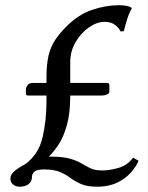

<svg xmlns="http://www.w3.org/2000/svg" viewBox="-20 -706 570 738"><path d="M250 -467.3V-387.2H392.1Q400.4 -387.2 400.4 -379.4V-354Q400.4 -346.7 390.9 -342.8Q381.3 -338.9 373 -338.9H250Q250 -271 237.3 -225.6Q224.6 -180.2 205.6 -151.1Q186.5 -122.1 167.5 -104H173.8Q222.7 -104 249.8 -95.9Q276.9 -87.9 294.2 -77.4Q311.5 -66.9 328.6 -58.8Q345.7 -50.8 374 -50.8Q399.4 -50.8 434.3 -60.3Q469.2 -69.8 491.7 -100.1L512.7 -87.9Q492.7 -43.5 451.7 -15.9Q410.6 11.7 354 11.7Q315.9 11.7 292.5 1.7Q269 -8.3 251.2 -21.7Q233.4 -35.2 210.4 -44.9Q187.5 -54.7 150.4 -54.7Q120.6 -54.7 111.8 -45.9Q103 -37.1 103 -27.3Q103 -7.3 89.1 2.2Q75.2 11.7 56.6 11.7Q40.5 11.7 30.3 3.2Q20 -5.4 20 -19Q20 -36.1 37.4 -49.8Q54.7 -63.5 78.6 -76.2Q128.4 -113.3 143.6 -178Q158.7 -242.7 158.7 -319.8V-338.9H86.9Q79.6 -338.9 79.6 -346.7V-362.3Q79.6 -370.1 85.9 -378.7Q92.3 -387.2 106.9 -387.2H158.7V-409.2Q158.7 -458 166.3 -491Q173.8 -523.9 190.7 -550.3Q207.5 -576.7 236.3 -605Q281.2 -650.4 334.2 -668.2Q387.2 -686 437 -686Q470.7 -686 485.4 -676.3L486.3 -672.9Q477.1 -658.2 469 -632.8Q460.9 -607.4 456.1 -586.4L443.8 -585Q436 -600.1 420.9 -611.1Q405.8 -622.1 382.3 -622.1Q352.1 -622.1 321.3 -600.3Q290.5 -578.6 270.3 -543.7Q250 -508.8 250 -467.3Z"/></svg>

Font: Kurinto Seri
Style: Regular
Weight: 400
Designer: Kurinto was developed by Clint Goss from a range of fonts that are compatible with the SIL Open Font License Version 1.1
Foundry: Clinton F. Goss
Version: Version 2.196; July 25, 2020